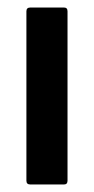

<svg xmlns="http://www.w3.org/2000/svg" viewBox="-20 -863 249 509"><path d="M159 -384Q159 -374 150 -374H60Q50 -374 50 -384V-833Q50 -843 60 -843H150Q159 -843 159 -833Z"/></svg>

Font: CAT North
Style: Regular
Weight: 400
Designer: Peter Wiegel
Foundry: Peter Wiegel
Version: Version 1.000